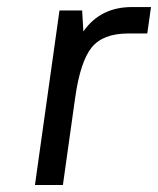

<svg xmlns="http://www.w3.org/2000/svg" viewBox="-20 -530 453 550"><path d="M347.2 -434.1Q274.9 -434.1 242.4 -393.8Q210 -353.5 195.3 -250L160.2 0H80.1L150.4 -500H215.3L218.8 -439.9Q267.6 -509.8 357.9 -509.8H412.6L401.9 -434.1Z"/></svg>

Font: Fivo Sans
Style: Italic
Weight: 400
Designer: Alexander Slobzheninov
Foundry: Alexander Slobzheninov
Version: 1.0